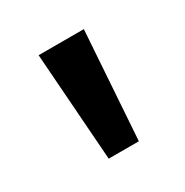

<svg xmlns="http://www.w3.org/2000/svg" viewBox="-70 -705 330 342"><g transform="rotate(-30 95.0 -534.0)"><path d="M48 -645H141L126 -423H64Z"/></g></svg>

Font: Ek Mukta Medium
Style: Regular
Weight: 500
Designer: Girish Dalvi and Yashodeep Gholap
Foundry: Ek Type
Version: Version 2.538;PS 1.002;hotconv 16.6.51;makeotf.lib2.5.65220;